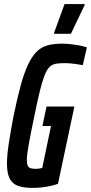

<svg xmlns="http://www.w3.org/2000/svg" viewBox="-20 -909 444 937"><path d="M140 8Q96 8 68 -2Q40 -12 27 -38Q14 -64 14 -111Q14 -151 22.5 -207Q31 -263 46 -342Q64 -430 81 -492Q98 -554 117 -594Q136 -634 158.5 -656.5Q181 -679 211.5 -687.5Q242 -696 283 -696Q302 -696 324.5 -693.5Q347 -691 368 -687Q389 -683 404 -678L384 -591Q369 -594 351.5 -596.5Q334 -599 320 -600Q306 -601 298 -601Q272 -601 253.5 -598Q235 -595 222 -582.5Q209 -570 198 -542.5Q187 -515 175 -467Q163 -419 148 -344Q130 -258 120.5 -206Q111 -154 111 -127Q111 -109 115.5 -100Q120 -91 129.5 -88Q139 -85 153 -85Q160 -85 165.5 -85.5Q171 -86 176.5 -87.5Q182 -89 186 -89L229 -294H187L207 -389H343L263 -12Q247 -6 226.5 -1.5Q206 3 183.5 5.5Q161 8 140 8ZM244 -744V-749L295 -889H393V-884L326 -744Z"/></svg>

Font: Saira UltraCondensed
Style: Bold Italic
Weight: 700
Width: 1
Italic angle: -12°
Designer: Hector Gatti with collaboration of the Omnibus-Type team
Foundry: Omnibus-Type
Version: Version 1.101